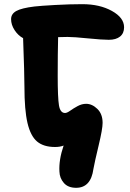

<svg xmlns="http://www.w3.org/2000/svg" viewBox="-20 -687 625 921"><path d="M345.2 213.9Q306.6 213.9 286.4 190.7Q266.1 167.5 265.1 136.2Q261.7 80.1 285.2 11.2Q268.1 18.1 244.1 18.1Q189 18.1 157.7 -8.3Q126.5 -34.7 111.8 -97.2Q97.2 -159.7 97.2 -271Q97.2 -331.1 90.8 -503.9Q66.4 -517.1 49.8 -542.7Q33.2 -568.4 33.2 -595.2Q33.2 -620.6 58.6 -634.5Q84 -648.4 145 -655.8Q174.3 -659.2 244.4 -663.1Q314.5 -667 375 -667Q458.5 -667 516.8 -634.5Q575.2 -602.1 575.2 -556.2Q575.2 -527.3 555.9 -511.7Q536.6 -496.1 502 -496.1Q470.2 -496.1 402.1 -502.9Q334 -509.8 304.2 -509.8Q272.9 -509.8 258.8 -508.8Q256.8 -430.7 256.8 -324.2Q256.8 -217.8 262.9 -181.4Q269 -145 292 -145Q301.3 -145 316.7 -156Q332 -167 352.3 -178Q372.6 -189 393.1 -189Q421.9 -189 447 -164.6Q472.2 -140.1 472.2 -97.2Q472.2 -68.4 453.1 11Q434.1 90.3 428.2 123Q416 213.9 345.2 213.9Z"/></svg>

Font: Shantell Sans Irregular Bouncy
Style: Regular
Weight: 800
Designer: Stephen Nixon, Anya Danilova, Shantell Martin
Foundry: Arrow Type
Version: Version 1.006;[9816181b4]